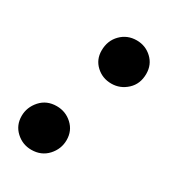

<svg xmlns="http://www.w3.org/2000/svg" viewBox="-127 -472 494 554"><g transform="rotate(30 119.5 -195.0)"><path d="M166 -263.2Q136.2 -263.2 115.2 -282.7Q94.2 -302.2 94.2 -332Q94.2 -365.2 115.5 -386.7Q136.7 -408.2 168 -408.2Q197.3 -408.2 218.5 -388.4Q239.7 -368.7 239.7 -337.9Q239.7 -304.2 217.5 -283.7Q195.3 -263.2 166 -263.2ZM61.5 17.6Q32.2 17.6 10.5 -2.4Q-11.2 -22.5 -11.2 -53.2Q-11.2 -82.5 9.3 -105.5Q29.8 -128.4 63 -128.4Q92.8 -128.4 114.5 -108.4Q136.2 -88.4 136.2 -57.6Q136.2 -27.8 115.5 -5.1Q94.7 17.6 61.5 17.6Z"/></g></svg>

Font: Elstob 10pt Medium
Style: Italic
Weight: 500
Italic angle: -20°
Designer: Peter S. Baker
Version: Version 1.015